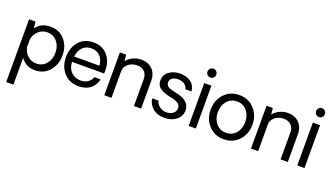

<svg xmlns="http://www.w3.org/2000/svg" viewBox="-82 -1405 4015 2314"><g transform="rotate(20 1926.0 -248.0)"><path d="M329.1 -555.2Q440.9 -555.2 510.5 -476.6Q580.1 -397.9 580.1 -278.1Q580.1 -158.2 509 -77.1Q438 3.9 326.2 3.9Q210 3.9 144 -87.9V254.9H51.8V-549.8H134.8L144 -466.8Q206.1 -555.2 329.1 -555.2ZM313 -78.1Q392.1 -78.1 440.4 -135.5Q488.8 -192.9 488.8 -277.8Q488.8 -363.8 440.4 -420.9Q392.1 -478 313 -478Q250 -478 204.1 -436.5Q158.2 -395 144 -330.1V-225.1Q158.2 -160.2 204.1 -119.1Q250 -78.1 313 -78.1Z M1127.4 -277.8Q1127.4 -269 1125.5 -245.1H713.9Q716.8 -163.1 765.6 -116.5Q814.5 -69.8 877.4 -68.8Q937.5 -67.9 977.1 -94Q1016.6 -120.1 1030.8 -164.1H1109.9Q1106 -136.2 1091.3 -108.6Q1076.7 -81.1 1050.8 -54Q1024.9 -26.9 980.7 -11Q936.5 4.9 881.8 4.9Q766.6 3.9 696 -75.4Q625.5 -154.8 625.5 -273.9Q625.5 -396 694.1 -475.1Q762.7 -554.2 880.9 -554.2Q993.7 -554.2 1060.5 -478Q1127.4 -401.9 1127.4 -277.8ZM880.9 -478Q810.1 -478 767.3 -433.6Q724.6 -389.2 715.8 -314H1041.5Q1033.7 -389.2 992.2 -433.6Q950.7 -478 880.9 -478Z M1491.2 -556.2Q1581.1 -556.2 1635.3 -501.5Q1689.5 -446.8 1689.5 -355V0H1597.2V-346.2Q1597.2 -404.3 1561.8 -439.2Q1526.4 -474.1 1467.3 -474.1Q1403.3 -474.1 1356.2 -436.5Q1309.1 -398.9 1309.1 -341.8V0H1217.3V-549.8H1297.4L1306.2 -467.8Q1335 -507.8 1385.5 -532Q1436 -556.2 1491.2 -556.2Z M1992.2 8.8Q1890.1 8.8 1834.2 -44.2Q1778.3 -97.2 1772.9 -162.1H1854Q1859.9 -123 1899.9 -92Q1939.9 -61 1991 -62Q2042 -63 2074 -89.1Q2106 -115.2 2106 -155.8Q2106 -197.8 2070.1 -219.5Q2034.2 -241.2 1967.3 -252.9Q1887.2 -269 1839.1 -301Q1791 -333 1791 -399.9Q1791 -471.7 1848.6 -514.9Q1906.2 -558.1 1988.3 -558.1Q2074.2 -558.1 2127.7 -518.1Q2181.2 -478 2189 -401.9H2110.4Q2102.5 -443.8 2068.4 -463.4Q2034.2 -482.9 1998 -484.9Q1952.1 -486.8 1919.2 -468Q1886.2 -449.2 1886.2 -411.1Q1886.2 -371.1 1919.7 -353Q1953.1 -335 2018.1 -323.2Q2200.2 -288.1 2200.2 -162.1Q2200.2 -87.9 2141.1 -39.6Q2082 8.8 1992.2 8.8Z M2343.8 -637.2Q2320.8 -637.2 2304.4 -653.6Q2288.1 -669.9 2288.1 -693.8Q2288.1 -716.8 2304.4 -733.9Q2320.8 -751 2343.8 -751Q2367.7 -751 2384.3 -733.9Q2400.9 -716.8 2400.9 -693.8Q2400.9 -669.9 2384.3 -653.6Q2367.7 -637.2 2343.8 -637.2ZM2298.8 -549.8H2391.1V0H2298.8Z M2941.2 -74.5Q2865.7 6.8 2748.5 6.8Q2631.3 6.8 2555.9 -74.5Q2480.5 -155.8 2480.5 -275.9Q2480.5 -396 2555.4 -477.5Q2630.4 -559.1 2748.5 -559.1Q2866.7 -559.1 2941.7 -477.5Q3016.6 -396 3016.6 -275.9Q3016.6 -155.8 2941.2 -74.5ZM2924.3 -275.9Q2924.3 -361.8 2876 -419.4Q2827.6 -477.1 2748.5 -477.1Q2669.4 -477.1 2620.8 -419.4Q2572.3 -361.8 2572.3 -275.9Q2572.3 -190.9 2620.8 -133.5Q2669.4 -76.2 2748.5 -76.2Q2827.6 -76.2 2876 -133.5Q2924.3 -190.9 2924.3 -275.9Z M3372.1 -556.2Q3461.9 -556.2 3516.1 -501.5Q3570.3 -446.8 3570.3 -355V0H3478V-346.2Q3478 -404.3 3442.6 -439.2Q3407.2 -474.1 3348.1 -474.1Q3284.2 -474.1 3237.1 -436.5Q3189.9 -398.9 3189.9 -341.8V0H3098.1V-549.8H3178.2L3187 -467.8Q3215.8 -507.8 3266.4 -532Q3316.9 -556.2 3372.1 -556.2Z M3736.8 -637.2Q3713.9 -637.2 3697.5 -653.6Q3681.2 -669.9 3681.2 -693.8Q3681.2 -716.8 3697.5 -733.9Q3713.9 -751 3736.8 -751Q3760.7 -751 3777.3 -733.9Q3793.9 -716.8 3793.9 -693.8Q3793.9 -669.9 3777.3 -653.6Q3760.7 -637.2 3736.8 -637.2ZM3691.9 -549.8H3784.2V0H3691.9Z"/></g></svg>

Font: ø
Style: ø
Weight: 400
Designer: Samuel Oakes
Foundry: Samuel Oakes
Version: Version 1.000;PS 001.000;hotconv 1.0.88;makeotf.lib2.5.64775